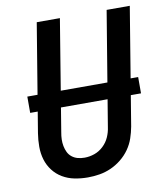

<svg xmlns="http://www.w3.org/2000/svg" viewBox="-83 -805 766 882"><g transform="rotate(-10 300.0 -363.5)"><path d="M256 8Q224 8 194 2Q164 -4 138.5 -19Q113 -34 95 -57.5Q77 -81 68.5 -109.5Q60 -138 60 -169.5Q60 -201 65 -232L148 -735H256L171 -217Q168 -201 167.5 -185Q167 -169 170 -153.5Q173 -138 179.5 -124.5Q186 -111 198 -101.5Q210 -92 225 -88Q240 -84 257 -84Q280 -84 303 -92Q326 -100 344.5 -117.5Q363 -135 373 -157.5Q383 -180 386 -203L474 -735H582L492 -188Q487 -161 478 -134.5Q469 -108 452.5 -84.5Q436 -61 413 -42.5Q390 -24 364 -12.5Q338 -1 310.5 3.5Q283 8 256 8ZM46 -330V-406H563V-330Z"/></g></svg>

Font: Iosevka SmBd Ex Obl
Style: Regular
Weight: 600
Width: 7
Italic angle: -9°
Monospace: yes
Designer: Belleve Invis
Foundry: Belleve Invis
Version: Version 32.5.0; ttfautohint (v1.8.4)